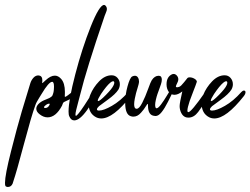

<svg xmlns="http://www.w3.org/2000/svg" viewBox="-108 -556 1008 773"><path d="M78.1 -134.3Q69.3 -128.4 69.3 -124Q69.3 -121.1 73.7 -121.1Q85 -121.1 90.8 -132.8Q94.2 -139.2 88.9 -138.7Q84 -138.2 78.1 -134.3ZM-57.1 183.1Q-63 196.8 -76.7 196.8Q-81.5 196.8 -85.9 193.4Q-87.9 189.9 -87.9 180.2Q-87.9 148.9 -63.7 53.5Q-39.6 -42 -20.3 -107.4Q-1 -172.9 14.2 -221.2Q18.1 -233.4 26.6 -242.9Q35.2 -252.4 46.4 -252.4Q46.9 -252.4 47.9 -252Q62.5 -251 62.5 -232.4Q62.5 -229.5 62 -225.6L61.5 -222.2Q61.5 -218.8 75.7 -232.9Q95.7 -251.5 112.8 -251.5Q126.5 -251.5 138.2 -238.3Q153.3 -221.2 153.3 -186Q153.3 -181.6 153.1 -176.3Q152.8 -170.9 152.8 -169.4Q152.8 -166 153.8 -166Q156.7 -166 165.3 -172.4Q173.8 -178.7 181.9 -185.3Q189.9 -191.9 190.9 -192.4Q198.7 -195.8 200.7 -189.5Q203.1 -182.6 195.8 -175.3Q184.1 -163.1 177 -158.7Q169.9 -154.3 152.3 -146.5Q148.9 -145 147.2 -143.1Q145.5 -141.1 144 -136.7Q142.6 -132.3 141.6 -130.4Q116.7 -83.5 83.5 -83.5Q67.4 -83.5 51.8 -95.7Q38.1 -106 38.1 -118.2Q38.1 -127.9 46.6 -137Q55.2 -146 68.4 -151.9Q72.8 -153.8 80.6 -157Q88.4 -160.2 90.8 -161.4Q93.3 -162.6 97.7 -165.8Q102.1 -168.9 103.5 -172.4Q105 -175.8 106.7 -181.9Q108.4 -188 108.9 -196.3Q109.4 -200.7 109.4 -207Q109.4 -226.6 102.1 -226.6Q88.4 -226.6 59.1 -177.2Q57.1 -173.8 50.8 -163.8Q44.4 -153.8 40.5 -146.5Q36.6 -139.2 34.2 -132.3Q18.1 -87.9 -11.7 24.4Q-41.5 136.7 -54.2 173.8Q-54.7 175.3 -55.7 178.5Q-56.6 181.6 -57.1 183.1Z M277.8 -181.2Q272.9 -155.3 242.9 -113.3Q212.9 -71.3 190.9 -71.3Q177.7 -71.3 170.9 -87.9Q168 -93.8 168 -106.9Q168 -152.8 195.1 -256.8Q222.2 -360.8 257.1 -448.5Q292 -536.1 311 -536.1Q314 -536.1 316.9 -533.2Q322.3 -527.3 322.3 -520Q322.3 -516.1 321 -512Q319.8 -507.8 317.1 -501.7Q314.5 -495.6 313.5 -492.7Q239.3 -275.4 215.3 -176.8Q213.4 -169.4 207.8 -148.4Q202.1 -127.4 199 -114.3Q195.8 -101.1 195.8 -94.7Q195.8 -89.8 197.8 -89.8Q203.6 -89.8 231.2 -131.1Q258.8 -172.4 264.2 -185.1Q266.6 -191.4 270.5 -193.4Q274.4 -195.3 276.9 -191.9Q279.3 -188.5 277.8 -181.2Z M408.2 -185.1Q414.1 -191.4 418.9 -191.4Q425.3 -191.4 425.3 -184.6Q425.3 -177.7 418.5 -168.9Q347.7 -79.1 299.8 -79.1Q288.6 -79.1 278.8 -84Q248.5 -99.6 248.5 -140.1Q248.5 -157.7 255.4 -174.3Q267.1 -203.6 290.8 -228.3Q314.5 -252.9 341.3 -252.9Q356 -252.9 365.2 -242.2Q374.5 -231.4 374.5 -216.8Q374.5 -205.6 368.7 -195.3Q356.9 -176.8 325.9 -154.5Q294.9 -132.3 290.5 -128.4Q282.2 -120.6 282.2 -115.7Q282.2 -110.8 291 -110.8Q309.1 -110.8 342.5 -129.9Q376 -148.9 408.2 -185.1ZM298.8 -177.7Q285.6 -157.2 285.6 -150.9Q285.6 -148.9 287.1 -148.9Q293.9 -148.9 318.6 -174.1Q343.3 -199.2 349.1 -212.4Q352.1 -218.3 352.1 -222.7Q352.1 -229 347.2 -229Q343.3 -229 335.9 -223.1Q320.8 -210.4 298.8 -177.7Z M449.7 -215.3Q449.7 -214.4 446 -202.4Q442.4 -190.4 439.7 -180.9Q437 -171.4 434.6 -158.2Q432.1 -145 432.1 -136.2Q432.1 -120.1 439.9 -118.2H442.4Q452.6 -118.2 464.8 -142.3Q477.1 -166.5 488 -197Q499 -227.5 502.9 -232.9Q514.6 -251 530.8 -251Q543.5 -251 543.5 -235.4Q543.5 -227.1 540 -216.8Q539.1 -213.4 534.2 -200.2Q529.3 -187 525.9 -177.2Q522.5 -167.5 519.5 -154.5Q516.6 -141.6 516.6 -133.3Q516.6 -126.5 519 -121.6Q520.5 -120.1 522.5 -120.1Q528.8 -120.1 540.5 -135.7Q552.2 -151.4 563.2 -169.9Q574.2 -188.5 577.1 -190.9Q582 -192.9 583.5 -192.9Q587.4 -192.9 587.4 -188Q587.4 -182.6 581.5 -172.9L568.4 -146.5Q555.2 -120.1 542.7 -104.5Q530.3 -88.9 518.1 -88.9Q515.1 -88.9 514.2 -89.4Q487.8 -91.3 487.8 -130.9V-134.3Q487.3 -137.7 486.3 -137.7Q484.9 -137.7 481 -130.9Q474.1 -120.1 470.7 -115.5Q467.3 -110.8 459.7 -102.3Q452.1 -93.8 444.6 -90.1Q437 -86.4 428.7 -86.4Q424.3 -86.4 419.4 -87.9Q396 -93.8 396 -142.1Q396 -173.8 405.3 -208Q414.6 -242.2 423.8 -248Q430.2 -251 435.1 -251Q442.9 -251 447.3 -244.1Q451.7 -237.3 451.7 -227.5Q451.7 -223.1 449.7 -215.3Z M626 -188Q608.9 -174.3 594.2 -174.3Q579.6 -174.3 571 -186.8Q562.5 -199.2 562.5 -216.3Q562.5 -247.1 585.4 -257.3Q589.4 -258.3 590.8 -258.3Q598.1 -258.3 604 -251.7Q609.9 -245.1 609.9 -236.3Q609.9 -230 606.4 -223.6Q600.1 -210.9 600.1 -208Q600.1 -204.6 604.5 -204.6Q608.4 -204.6 613.8 -206.5Q620.6 -209 633.1 -224.9Q645.5 -240.7 647 -242.2Q649.4 -244.6 655.8 -244.6Q665.5 -244.6 675 -239Q684.6 -233.4 684.6 -226.1L684.1 -225.6Q680.7 -214.4 669.9 -187.3Q659.2 -160.2 655.8 -149.9Q646.5 -121.6 646.5 -111.3Q646.5 -104.5 650.4 -104.5Q661.6 -104.5 716.8 -183.6Q724.1 -192.9 729 -192.9Q733.9 -192.9 733.9 -186Q733.9 -177.2 727.1 -166.5Q724.6 -162.6 717 -148.2Q709.5 -133.8 703.9 -125Q698.2 -116.2 689.7 -105Q681.2 -93.8 671.4 -88.1Q661.6 -82.5 651.4 -82.5Q644 -82.5 640.1 -84Q628.4 -87.9 621.8 -101.1Q615.2 -114.3 615.2 -128.9Q615.2 -141.6 626 -188Z M863.3 -185.1Q869.1 -191.4 874 -191.4Q880.4 -191.4 880.4 -184.6Q880.4 -177.7 873.5 -168.9Q802.7 -79.1 754.9 -79.1Q743.7 -79.1 733.9 -84Q703.6 -99.6 703.6 -140.1Q703.6 -157.7 710.4 -174.3Q722.2 -203.6 745.8 -228.3Q769.5 -252.9 796.4 -252.9Q811 -252.9 820.3 -242.2Q829.6 -231.4 829.6 -216.8Q829.6 -205.6 823.7 -195.3Q812 -176.8 781 -154.5Q750 -132.3 745.6 -128.4Q737.3 -120.6 737.3 -115.7Q737.3 -110.8 746.1 -110.8Q764.2 -110.8 797.6 -129.9Q831.1 -148.9 863.3 -185.1ZM753.9 -177.7Q740.7 -157.2 740.7 -150.9Q740.7 -148.9 742.2 -148.9Q749 -148.9 773.7 -174.1Q798.3 -199.2 804.2 -212.4Q807.1 -218.3 807.1 -222.7Q807.1 -229 802.2 -229Q798.3 -229 791 -223.1Q775.9 -210.4 753.9 -177.7Z"/></svg>

Font: Sintesa 2
Style: 2
Weight: 400
Version: Version 001.000